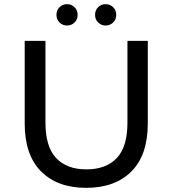

<svg xmlns="http://www.w3.org/2000/svg" viewBox="-20 -897 831 925"><path d="M395 8Q257 8 178 -71Q99 -150 99 -302V-700H199V-306Q199 -190 250.5 -135.5Q302 -81 396 -81Q491 -81 542.5 -135.5Q594 -190 594 -306V-700H692V-302Q692 -150 613 -71Q534 8 395 8ZM489 -774Q468 -774 453 -788.5Q438 -803 438 -825Q438 -848 453 -862.5Q468 -877 489 -877Q510 -877 525 -862.5Q540 -848 540 -825Q540 -803 525 -788.5Q510 -774 489 -774ZM303 -774Q282 -774 267 -788.5Q252 -803 252 -825Q252 -848 267 -862.5Q282 -877 303 -877Q324 -877 339 -862.5Q354 -848 354 -825Q354 -803 339 -788.5Q324 -774 303 -774Z"/></svg>

Font: Montserrat Z Med
Style: Regular
Weight: 500
Designer: Julieta Ulanovsky
Foundry: Julieta Ulanovsky
Version: Version 8.000